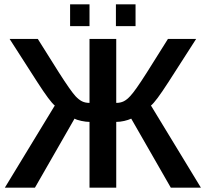

<svg xmlns="http://www.w3.org/2000/svg" viewBox="-20 -868 950 888"><path d="M394 0V-304.2Q377.9 -304.2 356.2 -308.8Q334.5 -313.5 324.7 -319.3L141.6 0H2.4L233.4 -379.9Q211.4 -397 152.3 -488.8L24.4 -688H154.8L252.4 -532.7Q306.6 -447.8 329.1 -423.3Q344.7 -406.7 359.4 -399.4Q374 -392.1 394 -392.1V-688H517.6V-392.1Q537.1 -392.1 552 -399.4Q566.9 -406.7 582.5 -423.8Q605 -447.3 659.2 -532.7L756.8 -688H887.2L759.3 -488.8Q700.2 -397 678.2 -379.9L909.2 0H770L586.9 -319.3Q573.7 -313 554.4 -308.6Q535.2 -304.2 517.6 -304.2V0ZM606.9 -848.1V-747.1H516.1V-848.1ZM394 -848.1V-747.1H304.2V-848.1Z"/></svg>

Font: Arimo SemiBold
Style: Regular
Weight: 600
Designer: Steve Matteson
Foundry: Monotype Imaging Inc.
Version: Version 1.33